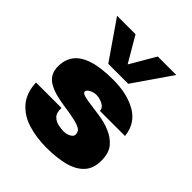

<svg xmlns="http://www.w3.org/2000/svg" viewBox="-194 -800 926 926"><g transform="rotate(45 269.5 -336.5)"><path d="M276 9Q206 9 148.5 -9Q91 -27 56 -68.5Q21 -110 18 -178H192Q190 -144 206 -128.5Q222 -113 244 -109Q266 -105 279 -105Q297 -105 314 -113.5Q331 -122 331 -136Q331 -158 311.5 -167.5Q292 -177 265 -182Q234 -189 199 -193.5Q164 -198 131 -207Q98 -216 73 -233Q57 -245 47.5 -263Q38 -281 38 -309Q38 -354 62 -386Q86 -418 138 -434.5Q190 -451 273 -451Q368 -451 432 -414Q496 -377 504 -299H333Q332 -315 320.5 -324Q309 -333 294.5 -337.5Q280 -342 268 -342Q249 -342 232 -333Q215 -324 215 -313Q215 -303 236.5 -297.5Q258 -292 292 -288Q316 -285 338.5 -281.5Q361 -278 382.5 -273Q404 -268 425 -258Q459 -244 483.5 -215.5Q508 -187 508 -134Q508 -81 479 -49.5Q450 -18 398 -4.5Q346 9 276 9ZM201 -488 67 -682H193L297 -504H241L345 -682H471L337 -488Z"/></g></svg>

Font: Teachers ExtraBold
Style: Regular
Weight: 800
Designer: Alfredo Marco Pradil, Chank Diesel
Version: Version 1.001